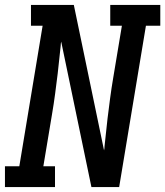

<svg xmlns="http://www.w3.org/2000/svg" viewBox="-29 -755 667 775"><path d="M-9 0V-84H49L143 -651H96V-735H269L391 -148Q392 -152 392.5 -156.5Q393 -161 393 -165L405 -276Q410 -317 415.5 -358.5Q421 -400 428 -441L463 -651H416V-735H618V-651H560L452 0H340L218 -587Q217 -583 216.5 -578.5Q216 -574 216 -570L204 -459Q199 -418 193.5 -376.5Q188 -335 181 -294L146 -84H193V0Z"/></svg>

Font: Iosevka Etoile Medium Oblique
Style: Regular
Weight: 500
Italic angle: -9°
Designer: Belleve Invis
Foundry: Belleve Invis
Version: Version 15.5.2; ttfautohint (v1.8.4)